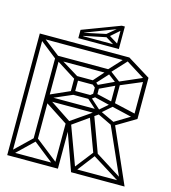

<svg xmlns="http://www.w3.org/2000/svg" viewBox="-110 -826 813 915"><g transform="rotate(15 297.0 -368.5)"><path d="M10 0V-20H260V0ZM10 0V-600H30V0ZM240 0V-228H260V0ZM14 -600H34ZM23 0 10 -13 115 -114 128 -101ZM247 0 119 -101 131 -114 260 -13ZM111 -99V-515H131V-99ZM325 0 244 -227 262 -232 345 -7ZM326 0V-20H572V0ZM568 0 446 -274 466 -279 589 0ZM545 -327V-530H565V-327ZM461 -265 451 -280 555 -343 565 -327ZM377 -301 367 -315 432 -371 443 -359ZM115 -301V-321H384V-301ZM14 -600H452V-580H14ZM111 -520H373V-500H111ZM436 -458 428 -474 550 -527 557 -509ZM382 -507 366 -517 441 -598 454 -585ZM557 -512 439 -586 452 -600 565 -530ZM431 -458 365 -508 374 -522 439 -473ZM409 -101 341 -284 361 -292 428 -110ZM322 -434 308 -446 369 -515 384 -502ZM246 -213 117 -297 130 -315 261 -228ZM257 -212 246 -228 376 -318 387 -304ZM424 -355 428 -375 555 -346 551 -325ZM377 -302 385 -318 464 -281 456 -264ZM224 -450H322V-430H224ZM244 -450V-359H224V-450ZM114 -504 122 -519 241 -446 229 -431ZM224 -379H322V-359H224ZM442 -473V-361H422V-473ZM350 -428V-382H330V-428ZM124 -309 116 -325 235 -378 242 -360ZM310 -373 335 -392 348 -378 322 -359ZM310 -436 322 -450 348 -429 330 -419ZM410 -126 424 -116 342 -9 325 -17ZM561 -11 412 -104 425 -118 572 -25ZM306 -366 318 -376 387 -314 376 -303ZM338 -413 332 -431 430 -477 440 -461ZM342 -394 436 -372 428 -354 333 -377ZM120 -497 20 -576 34 -588 133 -511ZM193 -626V-641H387V-626ZM385 -626 320 -666 328 -680 393 -640ZM193 -626V-665H213V-626ZM200 -640V-655L317 -680L331 -667ZM378 -626V-737H393V-626ZM193 -651V-667L378 -737L393 -728ZM326 -666 317 -680 383 -735 393 -725Z"/></g></svg>

Font: Octagon Variable
Style: Regular
Weight: 400
Designer: Alexander Royter, Emma Schmalisch, Felix Willnauer, Friederike Temme, Greta Wachholz, Jason Tsiakas, Julia Baskal, Julia
Foundry: Type Design @ HAW Hamburg
Version: Version 1.000